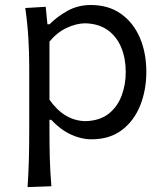

<svg xmlns="http://www.w3.org/2000/svg" viewBox="-20 -554 667 779"><path d="M91.8 205.1Q95.7 147 97.2 91.6Q98.6 36.1 98.6 -28.8V-282.7Q98.6 -340.3 95 -400.9Q91.3 -461.4 82.5 -521.5L165.5 -526.4L172.4 -455.6H181.2Q211.4 -486.3 253.9 -510Q296.4 -533.7 348.6 -533.7Q420.4 -533.7 470.7 -498Q521 -462.4 547.4 -401.1Q573.7 -339.8 573.7 -262.2Q573.7 -189 549.1 -126.7Q524.4 -64.5 474.9 -26.6Q425.3 11.2 350.6 11.2Q308.6 11.2 266.4 -8.8Q224.1 -28.8 188 -67.9H180.7V-25.4Q180.7 36.6 182.1 90.1Q183.6 143.6 188.5 201.7ZM326.7 -62.5Q384.3 -64 420.2 -92Q456.1 -120.1 473.1 -165Q490.2 -210 490.2 -261.7Q490.2 -316.4 472.2 -360.6Q454.1 -404.8 417.7 -431.4Q381.3 -458 325.2 -459.5Q289.1 -459 250.2 -440.7Q211.4 -422.4 180.7 -385.3V-149.4Q240.7 -64 326.7 -62.5Z"/></svg>

Font: Pinar DS3-Regular
Style: Regular
Weight: 400
Designer: Amin Abedi
Version: Version 2.000